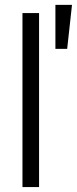

<svg xmlns="http://www.w3.org/2000/svg" viewBox="-20 -760 312 780"><path d="M138.7 0H71.3V-707H138.7ZM205.1 -740.2H272.5L252.9 -561.5H205.1Z"/></svg>

Font: Pretendard Std Light
Style: Regular
Weight: 300
Designer: Base glyphs from Inter by Rasmus Andersson; Hangeul glyphs from Noto Sans CJK(Source Han Sans) by Jang Soo-young and Kan
Foundry: Kil Hyung-jin
Version: Version 1.309